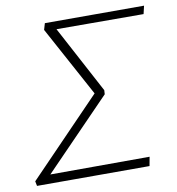

<svg xmlns="http://www.w3.org/2000/svg" viewBox="-76 -727 734 795"><g transform="rotate(-10 291.0 -329.0)"><path d="M16 0 12 -20 329 -348 328 -316 157 -631 165 -658H582L574 -624L190 -625L200 -640L359 -342L358 -325L61 -19L49 -37L496 -38L489 0Z"/></g></svg>

Font: Ysabeau Office ExtraLight
Style: Italic
Weight: 250
Italic angle: -12°
Designer: Christian Thalmann (Catharsis Fonts)
Version: Version 2.001;gftools[0.9.30]; featfreeze: tnum,lnum,ss02